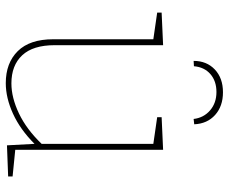

<svg xmlns="http://www.w3.org/2000/svg" viewBox="-82 -684 773 648"><g transform="rotate(90 304.0 -360.5)"><path d="M486 -26 576 -17V-2L471 2L466 -91Q418 -43 364.5 -18.5Q311 6 261 6Q193 6 153 -34.5Q113 -75 113 -154V-492L23 -505V-520L133 -525V-159Q133 -86 167 -49.5Q201 -13 262 -13Q310 -13 363.5 -38.5Q417 -64 466 -115V-492L376 -505V-520L486 -525ZM400 -630 382 -628Q378 -662 353 -683.5Q328 -705 291 -705Q254 -705 230.5 -684.5Q207 -664 204 -629L186 -628Q186 -672 215 -699.5Q244 -727 292 -727Q339 -727 368.5 -700.5Q398 -674 400 -630Z"/></g></svg>

Font: Bitter Pro Thin
Style: Regular
Weight: 250
Designer: Sol Matas, and Bitter project Authors
Foundry: Sol Matas
Version: Version 1.010